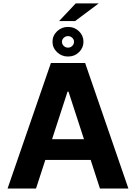

<svg xmlns="http://www.w3.org/2000/svg" viewBox="-20 -1092 788 1112"><path d="M188.6 0H23.8L274.9 -727.3H473L723.7 0H558.9L505 -165.8H242.5ZM281.6 -285.9H466.3L376.8 -561.1H371.1ZM373.6 -764.6Q337 -764.6 310.5 -789.8Q284.1 -815 284.1 -850.1Q284.1 -885.7 310.5 -910.9Q337 -936.1 373.6 -936.1Q411.6 -936.1 437.5 -910.9Q463.4 -885.7 463.4 -850.1Q463.4 -815 437.5 -789.8Q411.6 -764.6 373.6 -764.6ZM322.1 -969.8 418.7 -1072.4H551.8L414.8 -969.8ZM373.6 -816.1Q388.5 -816.1 398.6 -826.2Q408.7 -836.3 408.7 -850.1Q408.7 -862.9 398.6 -872.9Q388.5 -882.8 373.6 -882.8Q359.4 -882.8 349.1 -872.9Q338.8 -862.9 338.8 -850.1Q338.8 -836.3 349.1 -826.2Q359.4 -816.1 373.6 -816.1Z"/></svg>

Font: Inter UI
Style: Bold
Weight: 700
Designer: Rasmus Andersson
Foundry: rsms
Version: 3.2;8d6f07862